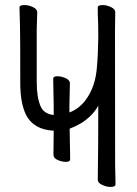

<svg xmlns="http://www.w3.org/2000/svg" viewBox="-20 -727 540 758"><path d="M416 11Q401 11 383.5 3Q366 -5 366 -17Q368 -149 368 -310Q345 -268 299 -240Q277 -227 255 -219L257 -98Q257 -88 240.5 -88Q224 -88 207.5 -95.5Q191 -103 191 -116L192 -211Q112 -215 82 -275Q60 -322 60 -399Q60 -597 59 -618L57 -698Q57 -707 77 -707Q93 -707 110 -699Q127 -691 127 -679L125 -612V-403Q125 -343 140 -308Q153 -277 192 -273V-310L190 -416Q190 -426 206 -426Q222 -426 239 -418.5Q256 -411 256 -398L254 -309V-283Q289 -296 315 -328Q358 -383 363 -467Q367 -509 368 -580Q368 -641 366 -673V-698Q366 -707 386 -707Q401 -707 418 -699Q435 -691 435 -679L434 -608Q434 -96 434.5 -75Q435 -54 435.5 -31.5Q436 -9 436 1Q436 11 416 11Z"/></svg>

Font: LXGW WenKai Mono TC
Style: Regular
Weight: 400
Designer: LXGW / Fontworks Inc.
Foundry: LXGW / Fontworks Inc.
Version: Version 1.330